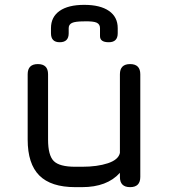

<svg xmlns="http://www.w3.org/2000/svg" viewBox="-20 -771 702 791"><path d="M465 -655V-634Q465 -597 428 -597Q392 -597 392 -622V-655Q392 -671 378.5 -677.5Q365 -684 327 -683Q290 -683 276.5 -676.5Q263 -670 263 -655V-634Q263 -597 226 -597Q190 -597 190 -634V-655Q190 -701 225.5 -726Q261 -751 327 -751Q393 -751 429 -726Q465 -701 465 -655ZM94 -465Q94 -507 136 -507Q178 -507 178 -465V-196Q178 -131 201.5 -107.5Q225 -84 290 -84H318Q381 -84 424.5 -98.5Q468 -113 474 -141V-465Q474 -507 516 -507Q558 -507 558 -465V-42Q558 0 516 0Q474 0 474 -42V-59Q421 0 318 0H290Q190 0 142 -48Q94 -96 94 -196Z"/></svg>

Font: Jura
Style: Bold
Weight: 700
Designer: Daniel Johnson, Alexei Vanyashin
Foundry: Daniel Johnson
Version: Version 5.103